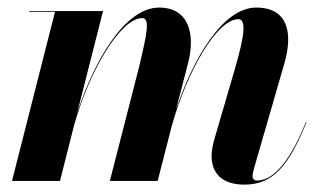

<svg xmlns="http://www.w3.org/2000/svg" viewBox="-20 -490 866 520"><path d="M407 0 445.5 -150C487 -297.5 567.5 -438 625.5 -438C647.5 -438 642.5 -395 617.5 -308L561 -114.5C557 -101 553 -82.5 553 -68C553 -22.5 579.5 10 642 10C718 10 761.5 -38.5 810 -159L808.5 -159.5C756 -29 708.5 -1 676.5 -1C668.5 -1 664 -5.5 664 -12.5C664 -19 666.5 -29 669 -37.5L750.5 -319.5C773.5 -400.5 760.5 -469.5 673.5 -469.5C583 -469.5 502 -329.5 456.5 -192L489.5 -319.5C510 -400 490 -469.5 411 -469.5C316.5 -469.5 234 -322 189 -184L259 -460H59V-458H129L12.5 0H142.5L181 -152C222.5 -299 306.5 -441 365 -441C387.5 -441 377.5 -396.5 356.5 -308L277.5 0Z"/></svg>

Font: Bodoni* 96pt
Style: Bold Italic
Weight: 700
Italic angle: -13°
Version: Version 2.3